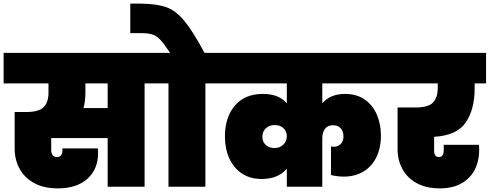

<svg xmlns="http://www.w3.org/2000/svg" viewBox="-31 -1032 2706 1061"><path d="M845 -571H768V0H564V-269H252V-201Q252 -185 260 -174.5Q268 -164 284 -164Q299 -164 306.5 -174Q314 -184 314 -199V-212H510Q511 -201 511 -187Q511 -97 452 -44Q393 9 288 9Q212 9 158.5 -20Q105 -49 77.5 -99Q50 -149 50 -211V-413H113Q185 -413 211 -440.5Q237 -468 237 -520V-571H-11V-740H845ZM564 -571H441V-520Q441 -472 430 -435H564Z M1180 -740V-571H1104V0H900V-571H823V-740H909Q876 -789 856.5 -810.5Q837 -832 813.5 -840.5Q790 -849 748 -849H689V-1012H745Q835 -1011 887.5 -992.5Q940 -974 987 -917.5Q1034 -861 1099 -740Z M1750 -571V-461Q1794 -513 1876 -513Q1940 -513 1984.5 -482Q2029 -451 2051.5 -398.5Q2074 -346 2074 -283Q2074 -213 2048 -161.5Q2022 -110 1975.5 -83Q1929 -56 1869 -56Q1833 -56 1798 -65V-223Q1804 -221 1813 -221Q1837 -221 1852 -236.5Q1867 -252 1867 -278Q1867 -304 1852.5 -322Q1838 -340 1809 -340Q1781 -340 1765.5 -321Q1750 -302 1750 -267V0H1554V-100Q1507 -43 1414 -43Q1351 -43 1305.5 -73.5Q1260 -104 1236 -157Q1212 -210 1212 -278Q1212 -384 1267 -448.5Q1322 -513 1422 -513Q1510 -513 1554 -461V-571H1159V-740H2127V-571ZM1554 -279Q1554 -306 1535.5 -323.5Q1517 -341 1487 -341Q1457 -341 1438 -323Q1419 -305 1419 -277Q1419 -249 1437 -231.5Q1455 -214 1486 -214Q1515 -214 1534.5 -232.5Q1554 -251 1554 -279Z M2368 -276V-199Q2368 -164 2395 -164Q2408 -164 2414.5 -174Q2421 -184 2421 -199V-232H2616Q2617 -220 2617 -206Q2617 -107 2559.5 -49Q2502 9 2399 9Q2325 9 2272.5 -19.5Q2220 -48 2193 -97.5Q2166 -147 2166 -209V-438H2264Q2336 -438 2362 -465.5Q2388 -493 2388 -545V-571H2105V-740H2655V-571H2592V-545Q2592 -427 2542.5 -355Q2493 -283 2368 -276Z"/></svg>

Font: Poppins Black A&M
Style: Regular
Weight: 900
Designer: Ninad Kale (Devanagari), Jonny Pinhorn (Latin)
Foundry: Indian Type Foundry
Version: 4.004